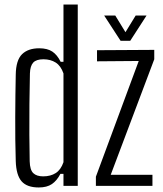

<svg xmlns="http://www.w3.org/2000/svg" viewBox="-20 -820 717 847"><path d="M151 7Q99 7 75.2 -20.2Q51.5 -47.5 49.5 -109Q48 -154 47.5 -203.5Q47 -253 47.2 -303.2Q47.5 -353.5 48 -401.2Q48.5 -449 49.5 -491Q50.5 -554.5 77.2 -580.8Q104 -607 153 -607Q189 -607 210.8 -592.5Q232.5 -578 247.5 -547.5H260V-800H323V0H260V-53H246.5Q231 -23 209 -8Q187 7 151 7ZM170.5 -42Q203 -42 225.8 -56.5Q248.5 -71 260 -104.5V-496Q248.5 -529.5 225.8 -544Q203 -558.5 171.5 -558.5Q140 -558.5 126.5 -543.8Q113 -529 112 -496Q110.5 -431 109.8 -360.8Q109 -290.5 109.5 -225Q110 -159.5 111 -108.5Q112 -70.5 126.8 -56.2Q141.5 -42 170.5 -42ZM403 0V-40.5L592 -551L408 -549.5V-598.5L660.5 -600V-558.5L468.5 -49H652.5V0ZM512 -640 439.5 -751.5H488.5L533.5 -678L578.5 -751.5H626.5L554.5 -640Z"/></svg>

Font: Big Shoulders Text Thin Light
Style: Regular
Weight: 300
Version: Version 2.002